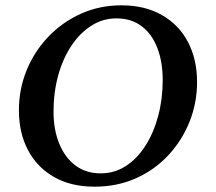

<svg xmlns="http://www.w3.org/2000/svg" viewBox="-20 -691 812 721"><path d="M335 10Q246 10 182.5 -26.5Q119 -63 85 -127.5Q51 -192 51 -277Q51 -356 80 -427Q109 -498 161.5 -553Q214 -608 284 -639.5Q354 -671 436 -671Q524 -671 588 -634.5Q652 -598 686 -533Q720 -468 720 -383Q720 -305 692 -234.5Q664 -164 612.5 -108.5Q561 -53 490.5 -21.5Q420 10 335 10ZM358 -40Q410 -40 452.5 -67.5Q495 -95 526 -143.5Q557 -192 574 -255.5Q591 -319 591 -390Q591 -458 571 -510.5Q551 -563 512 -592.5Q473 -622 417 -622Q366 -622 323 -594.5Q280 -567 248 -519Q216 -471 198.5 -407.5Q181 -344 181 -272Q181 -204 202.5 -151.5Q224 -99 263.5 -69.5Q303 -40 358 -40Z"/></svg>

Font: Spectral SemiBold
Style: Italic
Weight: 600
Italic angle: -10°
Designer: Jean-Baptiste Levee
Foundry: Production Type
Version: Version 2.001